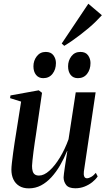

<svg xmlns="http://www.w3.org/2000/svg" viewBox="-20 -997 566 1028"><path d="M134.5 11.5Q103.5 11.5 82.8 -1.5Q62 -14.5 51.5 -37Q41 -59.5 41 -89Q41 -101.5 43.8 -126.2Q46.5 -151 50.5 -179.8Q54.5 -208.5 58.2 -233.2Q62 -258 64 -269.5L93 -453L34 -471.5L36 -486L187.5 -513.5L205 -500L172.5 -276Q170 -259.5 166.2 -234.8Q162.5 -210 159.2 -184.2Q156 -158.5 153.8 -137.8Q151.5 -117 151.5 -108.5Q151.5 -92 155 -80.2Q158.5 -68.5 166.8 -62.8Q175 -57 189 -57Q215.5 -57 244.5 -83Q273.5 -109 300.5 -153.2Q327.5 -197.5 347 -251.5L385.5 -502.5H492L429 -78.5Q427 -62 431 -52.2Q435 -42.5 445.5 -42.5Q455.5 -42.5 468.2 -49.8Q481 -57 493 -71.5L503 -52.5Q492 -36 473.8 -21.5Q455.5 -7 432.5 2Q409.5 11 383.5 11Q347.5 11 334 -7Q320.5 -25 320.5 -47.5Q320.5 -52.5 322.5 -68.5Q324.5 -84.5 327.8 -106.2Q331 -128 334.5 -150Q338 -172 340.5 -188H339Q322.5 -147.5 301.5 -111.5Q280.5 -75.5 255 -47.8Q229.5 -20 199.5 -4.2Q169.5 11.5 134.5 11.5ZM211.5 -578.5Q187 -578.5 173 -596Q159 -613.5 159 -642Q159 -672.5 177 -695.8Q195 -719 225 -719Q253 -719 266.2 -700.8Q279.5 -682.5 279.5 -659.5Q279.5 -625 261.2 -601.8Q243 -578.5 211.5 -578.5ZM397 -578.5Q372 -578.5 358.2 -596Q344.5 -613.5 344.5 -642Q344.5 -672.5 362.2 -695.8Q380 -719 410.5 -719Q438.5 -719 451.5 -700.8Q464.5 -682.5 464.5 -659.5Q464.5 -625 446.5 -601.8Q428.5 -578.5 397 -578.5ZM310.5 -764 453 -977 525.5 -915.5Q511 -899.5 493.2 -882Q475.5 -864.5 454.8 -847Q434 -829.5 412 -812.5Q390 -795.5 367.8 -780Q345.5 -764.5 324 -751.5Z"/></svg>

Font: Merriweather 144pt Medium
Style: Italic
Weight: 500
Italic angle: -7.8°
Version: Version 2.101